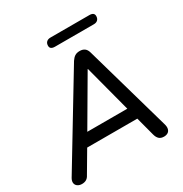

<svg xmlns="http://www.w3.org/2000/svg" viewBox="-199 -1027 1133 1186"><g transform="rotate(-30 367.5 -433.5)"><path d="M45 7Q27 7 14.5 -1.5Q2 -10 -0.5 -24.5Q-3 -39 7 -57L382 -677Q394 -695 407.5 -703.5Q421 -712 442 -712Q463 -712 476.5 -702Q490 -692 496 -671L670 -60Q677 -37 673 -22Q669 -7 657.5 0Q646 7 630 7Q608 7 595.5 -4.5Q583 -16 577 -39L536 -194L571 -172H151L196 -192L97 -24Q89 -8 76 -0.5Q63 7 45 7ZM429 -590 223 -238 200 -256H549L524 -237L431 -590ZM324 -811Q289 -811 289 -837Q289 -855 299.5 -864.5Q310 -874 327 -874H605Q639 -874 639 -848Q639 -831 629 -821Q619 -811 601 -811Z"/></g></svg>

Font: Nunito ExtraLight SemiBold
Style: Italic
Weight: 600
Italic angle: -9°
Version: Version 3.602